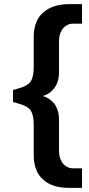

<svg xmlns="http://www.w3.org/2000/svg" viewBox="-20 -732 431 934"><path d="M267 -379Q267 -334 244 -303Q221 -273 187 -265Q220 -257 244 -228Q267 -196 267 -151V-1Q267 41 287 64Q307 87 337 87H379V182H317Q233 182 189 141Q144 101 144 22V-123Q144 -171 130 -194Q117 -214 80 -225L43 -236V-294L80 -305Q117 -316 130 -337Q144 -359 144 -407V-552Q144 -631 190 -671Q236 -712 317 -712H379V-617H337Q307 -617 287 -594Q267 -571 267 -529Z"/></svg>

Font: PRinguin Sans
Style: Bold
Weight: 700
Designer: Vernon Adams
Foundry: Vernon Adams
Version: ""